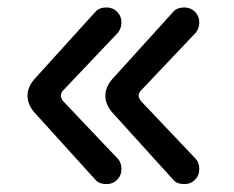

<svg xmlns="http://www.w3.org/2000/svg" viewBox="-20 -499 611 501"><path d="M229.5 -29.3 69.3 -206.1Q51.8 -226.6 51.8 -249Q51.8 -271.5 69.3 -292L229.5 -468.8Q239.3 -479.5 257.8 -479.5Q274.4 -479.5 285.6 -468.3Q296.9 -457 296.9 -440.4Q296.9 -425.8 288.1 -414.1L144.5 -262.7Q138.7 -256.8 138.7 -249Q138.7 -243.2 144.5 -235.4L288.1 -84Q296.9 -74.2 296.9 -57.6Q296.9 -41 285.6 -29.8Q274.4 -18.6 257.8 -18.6Q239.3 -18.6 229.5 -29.3ZM432.6 -29.3 272.5 -206.1Q254.9 -226.6 254.9 -249Q254.9 -271.5 272.5 -292L432.6 -468.8Q442.4 -479.5 460.9 -479.5Q477.5 -479.5 488.8 -468.3Q500 -457 500 -440.4Q500 -425.8 491.2 -414.1L347.7 -262.7Q341.8 -256.8 341.8 -249Q341.8 -243.2 347.7 -235.4L491.2 -84Q500 -74.2 500 -57.6Q500 -41 488.8 -29.8Q477.5 -18.6 460.9 -18.6Q442.4 -18.6 432.6 -29.3Z"/></svg>

Font: jf-openhuninn-1.1
Style: Regular
Weight: 400
Designer: [Kosugi Maru]
      Designed by Motoya company      

      [Varela Round]
      Joe Prince(Latin component); Avraham Co
Foundry: justfont CO.,LTD.
Version: 1.1